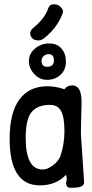

<svg xmlns="http://www.w3.org/2000/svg" viewBox="-20 -866 432 897"><path d="M206 -829Q212 -846 231.5 -846Q251 -846 262.5 -834Q274 -822 274 -814.5Q274 -807 272 -802Q256 -757 218.5 -717Q181 -677 161 -677Q141 -677 131 -687Q121 -697 121 -710.5Q121 -724 136 -736Q190 -780 206 -829ZM288 -578Q288 -539 262 -516Q236 -493 200.5 -493Q165 -493 140 -520Q115 -547 115 -581Q115 -615 143.5 -639Q172 -663 209.5 -663Q247 -663 267.5 -639Q288 -615 288 -578ZM207 -613Q194 -613 184 -604Q174 -595 174 -582Q174 -554 200 -554Q232 -554 232 -583.5Q232 -613 207 -613ZM317 -467Q361 -467 361 -392Q361 -384 361 -375L359 -305Q358 -272 358 -240L373 -14Q373 11 322 11Q319 11 307.5 11Q296 11 291.5 2Q287 -7 290.5 -20Q294 -33 288 -49Q242 0 166 0Q25 0 25 -218Q25 -339 70.5 -401Q116 -463 201 -463Q241 -463 281 -449Q294 -467 317 -467ZM213 -376Q156 -376 128 -343Q100 -310 100 -222Q100 -74 180 -74Q201 -74 226.5 -93Q252 -112 262 -136Q281 -190 281 -254Q281 -318 265.5 -347Q250 -376 213 -376Z"/></svg>

Font: Patrick Hand
Style: Regular
Weight: 400
Designer: Patrick Wagesreiter
Foundry: Patrick Wagesreiter
Version: Version 1.003;PS 001.003;hotconv 1.0.70;makeotf.lib2.5.58329